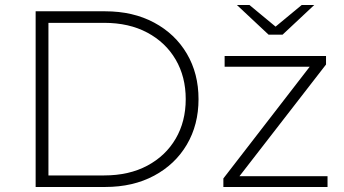

<svg xmlns="http://www.w3.org/2000/svg" viewBox="-20 -745 1369 765"><path d="M122 0V-700H399Q510 -700 594 -655Q678 -610 724.5 -531Q771 -452 771 -350Q771 -248 724.5 -169Q678 -90 594 -45Q510 0 399 0ZM173 -46H395Q494 -46 567 -85Q640 -124 680 -192.5Q720 -261 720 -350Q720 -439 680 -507.5Q640 -576 567 -615Q494 -654 395 -654H173ZM870 0V-34L1227 -496L1240 -479H875V-522H1279V-488L921 -26L906 -43H1285V0ZM1050 -607 924 -725H974L1096 -624H1060L1182 -725H1232L1106 -607Z"/></svg>

Font: Montserrat Thin Light
Style: Regular
Weight: 300
Version: Version 9.000